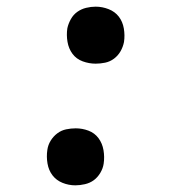

<svg xmlns="http://www.w3.org/2000/svg" viewBox="-20 -548 540 576"><path d="M206 8Q186 8 167.5 0.5Q149 -7 137.5 -22Q126 -37 122.5 -57.5Q119 -78 122 -98Q124 -113 132 -126Q140 -139 152 -148Q164 -157 178.5 -160Q193 -163 207 -163Q227 -163 245.5 -156Q264 -149 275.5 -133.5Q287 -118 290.5 -97.5Q294 -77 291 -57Q289 -43 281 -29.5Q273 -16 261.5 -7.5Q250 1 235 4.5Q220 8 206 8ZM267 -357Q247 -357 228 -364Q209 -371 197.5 -386.5Q186 -402 182.5 -422.5Q179 -443 182 -463Q185 -477 192.5 -490.5Q200 -504 212 -512.5Q224 -521 238.5 -524.5Q253 -528 267 -528Q287 -528 306 -520.5Q325 -513 336.5 -498Q348 -483 351.5 -462.5Q355 -442 352 -422Q349 -407 341.5 -394Q334 -381 322 -372Q310 -363 295.5 -360Q281 -357 267 -357Z"/></svg>

Font: Iosevka Medium Oblique
Style: Regular
Weight: 500
Italic angle: -9°
Monospace: yes
Designer: Belleve Invis
Foundry: Belleve Invis
Version: Version 32.5.0; ttfautohint (v1.8.4)